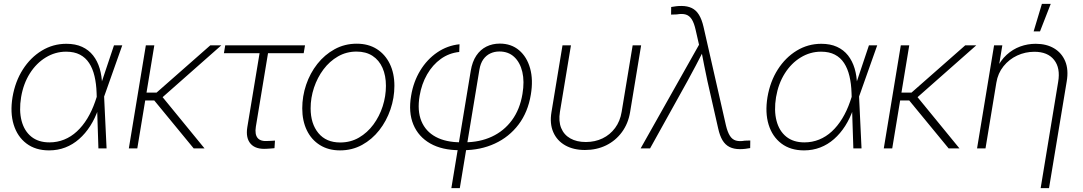

<svg xmlns="http://www.w3.org/2000/svg" viewBox="-20 -762 5561 986"><path d="M231.9 10.3Q162.6 10.3 116 -24.9Q69.3 -60.1 50.3 -121.8Q31.2 -183.6 44.4 -263.7Q58.1 -343.8 97.4 -405.3Q136.7 -466.8 194.6 -502Q252.4 -537.1 320.8 -537.1Q367.2 -537.1 401.4 -521.5Q435.5 -505.9 458 -477.3Q480.5 -448.7 491.9 -410.2Q503.4 -371.6 504.4 -325.2H518.6L514.6 -267.6L527.3 0H485.4L476.1 -284.7Q474.6 -332 465.3 -371.1Q456.1 -410.2 437.7 -438.2Q419.4 -466.3 390.4 -481.4Q361.3 -496.6 319.3 -496.6Q263.7 -496.6 215.1 -467Q166.5 -437.5 133.3 -385Q100.1 -332.5 88.4 -263.2Q77.1 -194.3 90.8 -141.8Q104.5 -89.4 140.9 -60.1Q177.2 -30.8 233.9 -30.8Q273.9 -30.8 309.6 -45.2Q345.2 -59.6 375 -87.2Q404.8 -114.7 428.5 -153.6Q452.1 -192.4 468.8 -240.7L565.4 -529.3H607.9L513.7 -263.2L498.5 -202.1H484.9Q468.3 -154.3 443.4 -115.2Q418.5 -76.2 386.2 -47.9Q354 -19.5 315.2 -4.6Q276.4 10.3 231.9 10.3Z M772.5 -529.3 685.1 0H641.6L729 -529.3ZM1116.7 -529.3 795.9 -246.1H704.6L711.4 -286.6H784.2L1060.1 -529.3ZM974.6 0 766.6 -252.9 801.8 -279.3 1030.3 0Z M1349.6 2Q1293 5.9 1267.1 -23.7Q1241.2 -53.2 1250 -108.4L1313 -488.8H1129.9L1136.7 -529.3H1546.4L1539.6 -488.8H1356.4L1293.9 -111.3Q1287.6 -71.8 1303.2 -53.2Q1318.8 -34.7 1356.9 -38.1Q1365.2 -38.1 1374.3 -38.8Q1383.3 -39.6 1392.1 -40L1389.6 -1Q1380.4 0 1370.4 0.7Q1360.4 1.5 1349.6 2Z M1726.1 10.3Q1666.5 10.3 1622.8 -17.1Q1579.1 -44.4 1555.7 -93Q1532.2 -141.6 1532.2 -205.6Q1532.2 -267.6 1552.2 -326.9Q1572.3 -386.2 1609.6 -433.6Q1647 -481 1698.5 -509.3Q1750 -537.6 1812 -537.6Q1871.6 -537.6 1914.8 -510.3Q1958 -482.9 1981.7 -434.3Q2005.4 -385.7 2005.4 -321.3Q2005.4 -259.3 1985.1 -200Q1964.8 -140.6 1927.7 -93.3Q1890.6 -45.9 1839.4 -17.8Q1788.1 10.3 1726.1 10.3ZM1727.1 -30.3Q1780.3 -30.3 1823.5 -55.4Q1866.7 -80.6 1897.7 -122.6Q1928.7 -164.6 1945.3 -216.3Q1961.9 -268.1 1961.9 -321.3Q1961.9 -374 1944.3 -413.6Q1926.8 -453.1 1893.1 -475.1Q1859.4 -497.1 1811 -497.1Q1758.8 -497.1 1715.6 -472.2Q1672.4 -447.3 1641.1 -405.5Q1609.9 -363.8 1592.5 -311.8Q1575.2 -259.8 1575.2 -205.6Q1575.2 -127 1615 -78.6Q1654.8 -30.3 1727.1 -30.3Z M2297.9 204.1 2397.5 -398.4Q2405.3 -445.3 2426 -476.3Q2446.8 -507.3 2477.8 -522.7Q2508.8 -538.1 2546.4 -538.1Q2605.5 -538.1 2645.8 -503.9Q2686 -469.7 2702.4 -410.9Q2718.8 -352.1 2706.1 -276.4Q2691.4 -186.5 2643.1 -122.6Q2594.7 -58.6 2521.2 -24.7Q2447.8 9.3 2357.9 9.3H2339.8Q2250.5 9.3 2189.7 -25.1Q2128.9 -59.6 2102.8 -122.3Q2076.7 -185.1 2091.3 -270.5Q2103 -341.8 2137.9 -399.4Q2172.9 -457 2225.1 -492.7Q2277.3 -528.3 2339.8 -534.7L2338.4 -495.1Q2286.1 -489.7 2243.9 -459.5Q2201.7 -429.2 2173.3 -379.9Q2145 -330.6 2134.8 -269.5Q2122.1 -193.4 2144 -140.1Q2166 -86.9 2217.8 -59.1Q2269.5 -31.2 2347.2 -31.2H2364.7Q2443.4 -31.2 2505.9 -60.3Q2568.4 -89.4 2609.1 -144.8Q2649.9 -200.2 2663.1 -279.8Q2673.8 -343.8 2662.4 -392.6Q2650.9 -441.4 2620.8 -469.5Q2590.8 -497.6 2544.4 -497.6Q2519 -497.6 2497.8 -487.5Q2476.6 -477.5 2461.9 -457Q2447.3 -436.5 2441.9 -403.8L2341.3 204.1Z M2983.9 8.3Q2924.8 8.3 2882.6 -15.6Q2840.3 -39.6 2821.3 -83.3Q2802.2 -127 2812 -186L2868.7 -529.3H2912.1L2855.5 -187.5Q2847.7 -139.6 2861.8 -104.7Q2876 -69.8 2908.7 -51.3Q2941.4 -32.7 2988.3 -32.7Q3035.6 -32.7 3074.2 -51.3Q3112.8 -69.8 3138.7 -104.7Q3164.6 -139.6 3172.4 -187.5L3229 -529.3H3272.5L3215.8 -186Q3206.1 -127.4 3173.8 -83.5Q3141.6 -39.6 3092.8 -15.6Q3043.9 8.3 2983.9 8.3Z M3270 0 3569.8 -532.2 3552.2 -609.4Q3544.4 -644 3532.5 -662.8Q3520.5 -681.6 3502 -687.3Q3483.4 -692.9 3455.6 -688L3426.3 -687L3426.8 -726.1Q3440.9 -728.5 3452.9 -730Q3464.8 -731.4 3479.5 -731.4Q3510.3 -731.4 3532.5 -720.7Q3554.7 -710 3569.3 -686.3Q3584 -662.6 3592.8 -624.5L3708 -118.2Q3716.3 -83.5 3728.3 -64.7Q3740.2 -45.9 3758.8 -40.3Q3777.3 -34.7 3804.7 -39.6L3833 -40.5L3832.5 -1.5Q3818.8 1 3806.6 2.4Q3794.4 3.9 3779.8 3.9Q3748.5 3.9 3726.6 -7.1Q3704.6 -18.1 3690.4 -41.5Q3676.3 -64.9 3668 -103L3612.8 -346.2Q3604 -386.2 3596.4 -425.8Q3588.9 -465.3 3581.1 -504.4H3594.2Q3574.2 -465.3 3553.5 -425.8Q3532.7 -386.2 3510.7 -346.2L3318.4 0Z M4108.9 10.3Q4039.6 10.3 3992.9 -24.9Q3946.3 -60.1 3927.2 -121.8Q3908.2 -183.6 3921.4 -263.7Q3935.1 -343.8 3974.4 -405.3Q4013.7 -466.8 4071.5 -502Q4129.4 -537.1 4197.8 -537.1Q4244.1 -537.1 4278.3 -521.5Q4312.5 -505.9 4335 -477.3Q4357.4 -448.7 4368.9 -410.2Q4380.4 -371.6 4381.3 -325.2H4395.5L4391.6 -267.6L4404.3 0H4362.3L4353 -284.7Q4351.6 -332 4342.3 -371.1Q4333 -410.2 4314.7 -438.2Q4296.4 -466.3 4267.3 -481.4Q4238.3 -496.6 4196.3 -496.6Q4140.6 -496.6 4092 -467Q4043.5 -437.5 4010.3 -385Q3977.1 -332.5 3965.3 -263.2Q3954.1 -194.3 3967.8 -141.8Q3981.4 -89.4 4017.8 -60.1Q4054.2 -30.8 4110.8 -30.8Q4150.9 -30.8 4186.5 -45.2Q4222.2 -59.6 4252 -87.2Q4281.7 -114.7 4305.4 -153.6Q4329.1 -192.4 4345.7 -240.7L4442.4 -529.3H4484.9L4390.6 -263.2L4375.5 -202.1H4361.8Q4345.2 -154.3 4320.3 -115.2Q4295.4 -76.2 4263.2 -47.9Q4231 -19.5 4192.1 -4.6Q4153.3 10.3 4108.9 10.3Z M4649.4 -529.3 4562 0H4518.6L4606 -529.3ZM4993.7 -529.3 4672.9 -246.1H4581.5L4588.4 -286.6H4661.1L4937 -529.3ZM4851.6 0 4643.6 -252.9 4678.7 -279.3 4907.2 0Z M5096.7 -337.4 5041 0H4997.6L5085 -529.3H5127.4L5107.4 -408.2H5097.7Q5118.2 -452.1 5149.7 -480.7Q5181.2 -509.3 5219.2 -523.2Q5257.3 -537.1 5298.8 -537.1Q5354 -537.1 5393.3 -513.7Q5432.6 -490.2 5450.4 -447.3Q5468.3 -404.3 5458 -343.8L5367.2 204.1H5324.2L5414.1 -341.3Q5426.3 -412.6 5393.3 -454.3Q5360.4 -496.1 5292 -496.1Q5245.1 -496.1 5203.6 -476.8Q5162.1 -457.5 5133.3 -421.6Q5104.5 -385.7 5096.7 -337.4ZM5288.1 -600.6 5330.6 -742.2H5376L5320.8 -600.6Z"/></svg>

Font: Inter 24pt ExtraLight
Style: Italic
Weight: 250
Italic angle: -9.3988°
Version: Version 4.001;git-66647c0bb